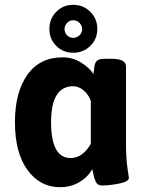

<svg xmlns="http://www.w3.org/2000/svg" viewBox="-20 -769 605 797"><path d="M357 -172V-350Q348 -376 327.5 -393.5Q307 -411 284 -411Q192 -411 192 -262Q192 -113 273 -113Q323 -113 357 -172ZM310 -622.5Q321 -633 321 -648Q321 -663 310 -674Q299 -685 284 -685Q269 -685 258.5 -674Q248 -663 248 -648Q248 -633 258.5 -622.5Q269 -612 284 -612Q299 -612 310 -622.5ZM515 -31Q515 -15 474.5 -7Q434 1 403 1Q394 1 387.5 -3Q381 -7 377 -16Q373 -25 371 -31Q369 -37 366.5 -50.5Q364 -64 363 -67Q345 -34 309.5 -13Q274 8 229 8Q146 8 94 -63.5Q42 -135 42 -262Q42 -386 93.5 -458.5Q145 -531 240 -531Q282 -531 317 -509Q352 -487 368 -462L371 -484Q371 -485 371.5 -490Q372 -495 372.5 -496.5Q373 -498 374 -502Q375 -506 376 -507.5Q377 -509 378.5 -512Q380 -515 382 -516.5Q384 -518 387.5 -520Q391 -522 394.5 -523Q398 -524 403.5 -524.5Q409 -525 415 -525H443Q503 -525 503 -493V-176Q503 -114 509 -72ZM355 -720Q384 -691 384 -649Q384 -607 355 -578.5Q326 -550 284 -550Q242 -550 213.5 -578.5Q185 -607 185 -649Q185 -691 213.5 -720Q242 -749 284 -749Q326 -749 355 -720Z"/></svg>

Font: mmAsap
Style: Bold
Weight: 700
Designer: Pablo Cosgaya
Foundry: Omnibus-Type
Version: Version 1.001